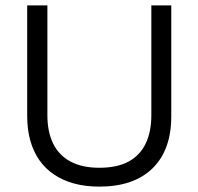

<svg xmlns="http://www.w3.org/2000/svg" viewBox="-20 -680 737 713"><path d="M349 13Q297 13 255 1.5Q213 -10 180.5 -32Q148 -54 126 -85.5Q104 -117 92.5 -158Q81 -199 81 -248V-660H156V-252Q156 -190 177.5 -146.5Q199 -103 242 -80Q285 -57 349 -57Q414 -57 456.5 -79.5Q499 -102 520.5 -146Q542 -190 542 -252V-660H616V-248Q616 -123 546.5 -55Q477 13 349 13Z"/></svg>

Font: Bricolage Grotesque 24pt Light
Style: Regular
Weight: 300
Designer: Mathieu Triay
Foundry: Atelier Triay
Version: Version 1.001;gftools[0.9.33.dev8+g029e19f]